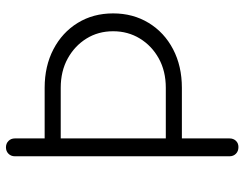

<svg xmlns="http://www.w3.org/2000/svg" viewBox="-108 -713 821 645"><g transform="rotate(-90 302.5 -390.5)"><path d="M131 0Q117 0 108.5 -8.5Q100 -17 100 -30V-751Q100 -764 108.5 -772.5Q117 -781 130 -781Q143 -781 151.5 -772.5Q160 -764 160 -751V-651H330Q403 -651 459.5 -621.5Q516 -592 548 -540Q580 -488 580 -421Q580 -354 548 -301.5Q516 -249 459.5 -219.5Q403 -190 330 -190H160V-30Q160 -17 152 -8.5Q144 0 131 0ZM160 -244H330Q386 -244 428.5 -267.5Q471 -291 495.5 -331Q520 -371 520 -421Q520 -471 495.5 -510.5Q471 -550 428.5 -573.5Q386 -597 330 -597H160Z"/></g></svg>

Font: ComfortaaLight
Style: Regular
Weight: 300
Designer: Johan Aakerlund
Foundry: Johan Aakerlund
Version: Version 3.104; ttfautohint (v1.8.1.43-b0c9)